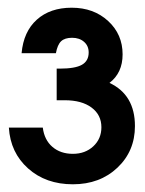

<svg xmlns="http://www.w3.org/2000/svg" viewBox="-20 -766 376 498"><path d="M3 -435H91Q95 -403 116 -385Q137 -367 169 -367Q201 -367 222 -386.5Q243 -406 243 -436Q243 -468 217.5 -487Q192 -506 148 -506H127V-588H135Q175 -588 192.5 -598Q210 -608 210 -630Q210 -647 198 -657.5Q186 -668 167 -668Q148 -668 138.5 -659Q129 -650 125 -628H36Q41 -684 75.5 -715Q110 -746 166 -746Q223 -746 260.5 -711.5Q298 -677 298 -625Q298 -577 264 -551Q330 -520 330 -439Q330 -374 284.5 -331Q239 -288 169 -288Q99 -288 53 -329Q7 -370 3 -435Z"/></svg>

Font: Involve
Style: Bold
Weight: 700
Designer: Stefan Peev
Foundry: Context Ltd.
Version: Version 1.001